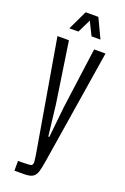

<svg xmlns="http://www.w3.org/2000/svg" viewBox="-193 -981 749 1154"><g transform="rotate(20 182.0 -404.5)"><path d="M64.9 116.2V53.7H91.8Q112.3 53.7 129.9 52.5Q147.5 51.3 151.9 48.3Q160.2 40 158.7 22.5Q157.2 4.9 153.3 -18.6L31.2 -732.4H104.5L162.6 -345.2L186 -146H192.4L213.4 -345.2L265.6 -732.4H338.4L221.7 -1.5Q214.8 42.5 207 68.4Q199.2 94.2 181.2 105.2Q163.1 116.2 125.5 116.2ZM82.5 -800.8 141.6 -924.8H222.7L281.2 -800.8H224.1L182.1 -886.2L140.1 -800.8Z"/></g></svg>

Font: Antonio Thin
Style: Regular
Weight: 250
Designer: Vernon Adams
Foundry: Vernon Adams
Version: Version 1.002